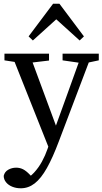

<svg xmlns="http://www.w3.org/2000/svg" viewBox="-20 -764 552 1034"><path d="M92 250Q67 250 46 241.5Q25 233 12.5 217.5Q0 202 0 183Q5 161 24.5 150Q44 139 67 139Q87 139 104 147.5Q121 156 141 177L172 209L133 232L106 209Q139 192 163.5 165.5Q188 139 206 106Q224 73 236 38L252 -8L255 -15L345 -264L421 -475H476L297 -3Q264 85 232.5 141Q201 197 167 223.5Q133 250 92 250ZM251 53 41 -475H138L287 -72L294 -52ZM4 -439V-475H244V-438L126 -424H101ZM317 -439V-475H512V-439L441 -424H421ZM409 -546 241 -698H325L157 -546L134 -568L266 -744H300L432 -568Z"/></svg>

Font: Source Serif 4 Variable
Style: Regular
Weight: 400
Designer: Frank Grießhammer
Foundry: Adobe
Version: Version 4.005;hotconv 1.1.0;makeotfexe 2.6.0